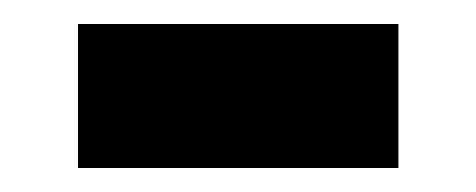

<svg xmlns="http://www.w3.org/2000/svg" viewBox="-20 -342 397 160"><path d="M312 -202H45V-322H312Z"/></svg>

Font: Hind Jalandhar
Style: Bold
Weight: 700
Designer: Namrata Goyal
Foundry: Indian Type Foundry
Version: Version 0.702;PS 1.0;hotconv 1.0.81;makeotf.lib2.5.63406